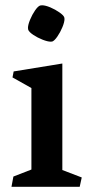

<svg xmlns="http://www.w3.org/2000/svg" viewBox="-20 -714 348 734"><path d="M173.8 -554.7Q162.1 -554.7 142.8 -562.3Q123.5 -569.8 107.4 -580.6Q91.3 -591.3 87.9 -600.1Q86.9 -604 86.9 -606.9Q86.9 -619.1 95 -638.7Q103 -658.2 114 -674.1Q125 -689.9 133.3 -692.9Q137.2 -693.8 140.6 -693.8Q153.3 -693.8 172.4 -685.8Q191.4 -677.7 207 -666.7Q222.7 -655.8 225.6 -647.9Q226.6 -644 226.6 -641.6Q226.6 -629.4 218.5 -609.9Q210.4 -590.3 199.2 -574.2Q188 -558.1 179.7 -555.2Q178.2 -554.7 173.8 -554.7ZM100.1 -65.9V-377.4L27.8 -418L32.2 -440.9L218.3 -471.2V-64L292.5 -35.6L284.7 0H23.9L31.2 -39.1Z"/></svg>

Font: Vesper Libre Medium
Style: Regular
Weight: 500
Designer: Robert Keller & Kimya Gandhi
Foundry: Mota Italic
Version: Version 1.058